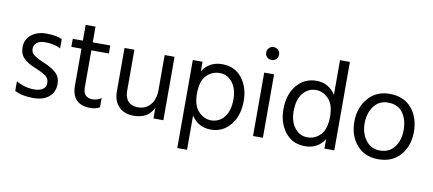

<svg xmlns="http://www.w3.org/2000/svg" viewBox="-78 -1016 3406 1512"><g transform="rotate(10 1625.0 -260.5)"><path d="M349 -490V-415Q303 -443 223 -443Q183 -443 159.5 -424.5Q136 -406 136 -377Q136 -359 143 -345.5Q150 -332 170.5 -319Q191 -306 200.5 -301.5Q210 -297 242 -283Q306 -257 342 -224Q378 -191 378 -135Q378 -70 332.5 -32Q287 6 208 6Q116 6 59 -25V-102Q126 -62 203 -62Q249 -62 273 -80Q297 -98 297 -129Q297 -165 270.5 -185Q244 -205 182 -230Q125 -252 90.5 -285Q56 -318 56 -374Q56 -437 103.5 -474.5Q151 -512 222 -512Q301 -512 349 -490Z M594 -443V-146Q594 -65 670 -65Q709 -65 739 -88V-13Q706 5 665 5Q515 5 515 -148V-443H434V-507H515V-633H594V-507H734V-443Z M1169 -507H1248V0H1169V-88Q1129 6 1010 6Q935 6 891.5 -38.5Q848 -83 848 -158V-507H927V-178Q927 -123 955 -94Q983 -65 1031 -65Q1094 -65 1131.5 -109Q1169 -153 1169 -228Z M1617 -64Q1681 -64 1722 -114.5Q1763 -165 1763 -258Q1763 -341 1723 -392Q1683 -443 1622 -443Q1561 -443 1516.5 -398.5Q1472 -354 1472 -253Q1472 -156 1517 -110Q1562 -64 1617 -64ZM1472 -507V-430Q1525 -515 1629 -515Q1730 -515 1787.5 -441.5Q1845 -368 1845 -258Q1845 -141 1784.5 -66.5Q1724 8 1627 8Q1527 8 1472 -77V197H1394V-507Z M1965 0V-507H2044V0ZM1967.5 -629.5Q1953 -644 1953 -666Q1953 -688 1967.5 -703Q1982 -718 2004 -718Q2026 -718 2041 -703Q2056 -688 2056 -666Q2056 -644 2041 -629.5Q2026 -615 2004 -615Q1982 -615 1967.5 -629.5Z M2387 -64Q2449 -64 2492.5 -110Q2536 -156 2536 -257Q2536 -353 2491 -398Q2446 -443 2392 -443Q2329 -443 2287.5 -392.5Q2246 -342 2246 -248Q2246 -166 2286 -115Q2326 -64 2387 -64ZM2536 -707H2615V0H2536V-75Q2482 8 2380 8Q2279 8 2221.5 -67Q2164 -142 2164 -249Q2164 -368 2225 -441.5Q2286 -515 2382 -515Q2481 -515 2536 -430Z M2967 9Q2858 9 2794.5 -64.5Q2731 -138 2731 -250Q2731 -363 2796.5 -438.5Q2862 -514 2967 -514Q3082 -514 3144.5 -440Q3207 -366 3207 -252Q3207 -139 3143 -65Q3079 9 2967 9ZM2967 -444Q2895 -444 2854 -388Q2813 -332 2813 -251Q2813 -172 2855 -116.5Q2897 -61 2967 -61Q3043 -61 3084 -115.5Q3125 -170 3125 -251Q3125 -335 3086 -389.5Q3047 -444 2967 -444Z"/></g></svg>

Font: Hind
Style: Regular
Weight: 400
Designer: Manushi Parikh, Satya Rajpurohit
Foundry: Indian Type Foundry
Version: Version 2.000;PS 1.0;hotconv 1.0.79;makeotf.lib2.5.61930